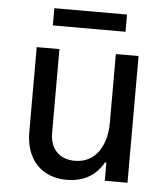

<svg xmlns="http://www.w3.org/2000/svg" viewBox="-51 -744 694 800"><g transform="rotate(5 295.5 -344.0)"><path d="M448 -626V-698H144V-626ZM258 10C357 10 397 -52 410 -76H416V0H511V-530H416V-241C416 -159 379 -72 284 -72C221 -72 180 -111 180 -180V-530H85V-175C85 -59 153 10 258 10Z"/></g></svg>

Font: Be Vietnam Pro
Style: Regular
Weight: 400
Designer: Lam Bao, Tony Le, Vietanh Nguyen
Foundry: Yellow Type Foundry
Version: Version 1.002